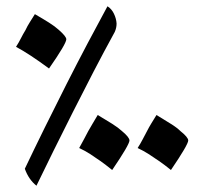

<svg xmlns="http://www.w3.org/2000/svg" viewBox="-20 -535 635 611"><path d="M96 56Q71 36 59 2Q89 -61 122.5 -129Q156 -197 190.5 -265Q225 -333 258.5 -396.5Q292 -460 322 -515Q335 -507 342.5 -491.5Q350 -476 351 -460Q351 -446 345 -433Q311 -371 277.5 -306.5Q244 -242 212 -178.5Q180 -115 150.5 -55.5Q121 4 96 56ZM337 6Q316 -11 299 -23Q282 -35 266.5 -45Q251 -55 232 -64Q240 -78 247 -91.5Q254 -105 261 -118Q268 -130 275.5 -143Q283 -156 291 -169Q318 -153 337 -141Q356 -129 368 -118Q392 -98 392 -88Q392 -75 337 6ZM136 -317Q74 -363 31 -386Q40 -400 46.5 -413Q53 -426 61 -439Q67 -452 75 -464.5Q83 -477 91 -490Q117 -475 136 -463Q155 -451 167 -440Q191 -419 191 -410Q191 -396 136 -317ZM524 6Q503 -11 485.5 -23Q468 -35 452.5 -45Q437 -55 418 -64Q427 -78 434 -91.5Q441 -105 448 -118Q454 -130 462 -143Q470 -156 478 -169Q504 -153 523.5 -141Q543 -129 554 -118Q579 -98 579 -88Q579 -75 524 6Z"/></svg>

Font: Noto Naskh Arabic Medium
Style: Regular
Weight: 500
Designer: Monotype Design Team, David Williams, Mohamad Dakak and Nizar Qandah
Foundry: Monotype Imaging Inc.
Version: Version 2.016